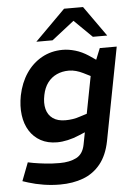

<svg xmlns="http://www.w3.org/2000/svg" viewBox="-62 -784 737 1039"><g transform="rotate(-5 307.0 -264.0)"><path d="M222 209Q177 209 133 202Q89 195 51 183L20 173L58 74L88 80Q117 85 153 89Q189 93 230 93Q284 93 320.5 74.5Q357 56 367 5L445 -400L465 -422L500 -508H592L495 -3Q480 73 442 120Q404 167 348 188Q292 209 222 209ZM226 -20Q175 -20 137.5 -40.5Q100 -61 77 -97.5Q54 -134 47.5 -183.5Q41 -233 52 -290Q66 -358 100 -408.5Q134 -459 185 -487.5Q236 -516 299 -516Q331 -516 367 -505.5Q403 -495 438 -472L485 -440L445 -358L399 -381Q381 -390 361.5 -395.5Q342 -401 322 -401Q286 -401 256.5 -387.5Q227 -374 207 -347.5Q187 -321 179 -281Q170 -238 178.5 -205Q187 -172 213 -153.5Q239 -135 281 -135Q301 -135 321 -138Q341 -141 361 -148L399 -160L418 -77L346 -47Q316 -34 284.5 -27Q253 -20 226 -20ZM468 -572 357 -681 326 -737H429L546 -572ZM161 -572 326 -737H429L386 -679L249 -572Z"/></g></svg>

Font: REM Medium
Style: Italic
Weight: 500
Italic angle: -11°
Designer: Octavio Pardo
Foundry: Ashler Design
Version: Version 1.005;gftools[0.9.28]